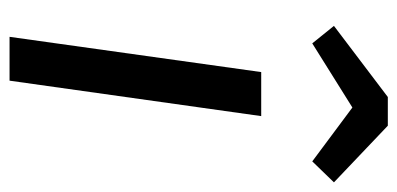

<svg xmlns="http://www.w3.org/2000/svg" viewBox="-235 -597 832 402"><g transform="rotate(90 181.0 -396.0)"><path d="M148.9 0H57.1L130.9 -526.9H223.1ZM34.2 -679.2 183.1 -792H243.2L361.8 -679.2L317.9 -633.8L205.1 -717.8L70.8 -633.8Z"/></g></svg>

Font: FiraSans-Italic
Style: Italic
Weight: 400
Italic angle: -8°
Designer: Carrois Corporate & Edenspiekermann AG
Foundry: Carrois Corporate GbR & Edenspiekermann AG
Version: Version 3.106;PS 003.106;hotconv 1.0.70;makeotf.lib2.5.58329